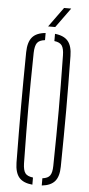

<svg xmlns="http://www.w3.org/2000/svg" viewBox="-62 -980 475 1019"><g transform="rotate(5 175.0 -470.5)"><path d="M151 4Q102 -0.5 80 -26.2Q58 -52 57 -105Q56 -191.5 55.5 -263.8Q55 -336 55 -403.2Q55 -470.5 55.5 -541Q56 -611.5 57 -694Q58 -747.5 80 -773.5Q102 -799.5 151 -804V-766Q120.5 -762.5 109.2 -746.5Q98 -730.5 97 -694Q95.5 -606.5 94.8 -537.5Q94 -468.5 94 -404.2Q94 -340 94.8 -268.8Q95.5 -197.5 97 -105Q98 -68.5 109.2 -53Q120.5 -37.5 151 -34ZM201 4V-34.5Q230.5 -38 241.5 -53.8Q252.5 -69.5 253 -105Q254.5 -194.5 255.2 -264.8Q256 -335 256 -399.2Q256 -463.5 255.2 -533.8Q254.5 -604 253 -694Q252.5 -729.5 241.5 -745.8Q230.5 -762 201 -765.5V-804Q249 -799 270.8 -772.8Q292.5 -746.5 293 -694Q294 -611.5 294.8 -541Q295.5 -470.5 295.5 -403.2Q295.5 -336 294.8 -263.8Q294 -191.5 293 -105Q292.5 -52.5 270.8 -26.8Q249 -1 201 4ZM161 -840 237 -945H275L199 -840Z"/></g></svg>

Font: Big Shoulders Stencil Text SC Thin
Style: Regular
Weight: 100
Designer: Patric King
Foundry: XO Type Co
Version: Version 2.001